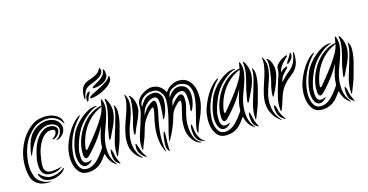

<svg xmlns="http://www.w3.org/2000/svg" viewBox="-75 -1059 2704 1409"><g transform="rotate(-15 1277.5 -354.5)"><path d="M148 -210Q152 -235 161.5 -260.5Q171 -286 184 -307.5Q197 -329 213 -343.5Q229 -358 247 -363Q270 -368 281.5 -365Q293 -362 295 -356Q298 -347 295 -338Q292 -329 286.5 -322Q281 -315 274.5 -309.5Q268 -304 264 -303Q259 -301 260.5 -298Q262 -295 270 -297Q279 -298 288 -304Q297 -310 304.5 -319Q312 -328 316 -338.5Q320 -349 319 -360Q317 -371 308.5 -379Q300 -387 288 -391Q276 -395 261 -395Q246 -395 233 -390Q207 -380 187.5 -360.5Q168 -341 153.5 -315.5Q139 -290 130 -260.5Q121 -231 115 -201Q107 -164 110 -128.5Q113 -93 133 -73Q143 -63 159 -59Q175 -55 193 -55.5Q211 -56 229.5 -62Q248 -68 264 -78Q268 -80 270.5 -82Q273 -84 271 -85Q270 -86 263 -84Q214 -72 187 -74Q160 -76 148.5 -92Q137 -108 138.5 -137.5Q140 -167 148 -210ZM160 -4Q128 -6 99 -24.5Q70 -43 59 -71Q48 -100 45 -126.5Q42 -153 44 -178Q48 -230 64.5 -282.5Q81 -335 116 -377Q138 -403 160 -420.5Q182 -438 218 -448Q236 -453 257 -454Q278 -455 298.5 -449.5Q319 -444 337 -431Q355 -418 369 -396Q372 -386 375 -386Q378 -389 375 -397Q369 -429 342.5 -448Q316 -467 280.5 -472Q245 -477 207 -468.5Q169 -460 140 -436Q101 -405 74.5 -364.5Q48 -324 33 -279Q18 -234 15 -186Q12 -138 22 -92Q28 -62 42.5 -43.5Q57 -25 76 -14.5Q95 -4 117 -1Q139 2 161 1Q167 1 168.5 0Q170 -1 170 -2Q170 -4 160 -4ZM82 -245Q82 -244 81.5 -240Q81 -236 80.5 -232Q80 -228 80 -224.5Q80 -221 82 -221Q84 -221 88.5 -231Q93 -241 93 -242Q119 -302 155 -348Q158 -351 167 -361.5Q176 -372 191 -383Q206 -394 227 -402Q248 -410 274 -407Q301 -404 318 -387Q335 -370 330 -347Q326 -325 314.5 -310Q303 -295 292 -290Q284 -287 287.5 -286Q291 -285 293 -285Q305 -286 318.5 -294.5Q332 -303 342 -316.5Q352 -330 356 -347Q360 -364 353 -384Q345 -405 330 -417.5Q315 -430 297 -435.5Q279 -441 260.5 -441Q242 -441 229 -438Q191 -428 165 -409Q139 -390 122.5 -364.5Q106 -339 97 -308.5Q88 -278 82 -245ZM284 -64Q288 -70 287.5 -72Q287 -74 285 -73.5Q283 -73 279.5 -70.5Q276 -68 274 -67Q254 -53 229.5 -44.5Q205 -36 175 -36Q160 -36 139.5 -46.5Q119 -57 108 -68Q104 -73 99.5 -77.5Q95 -82 92 -81Q88 -77 92 -70Q107 -35 130 -25Q153 -15 179 -15Q194 -15 209.5 -19Q225 -23 239.5 -29.5Q254 -36 265.5 -45Q277 -54 284 -64Z M740 -352Q732 -312 713 -272Q694 -232 677 -197Q676 -195 672.5 -190Q669 -185 667 -185Q664 -186 664 -191.5Q664 -197 664 -199Q665 -208 667.5 -220.5Q670 -233 672 -246.5Q674 -260 676.5 -272.5Q679 -285 682 -295Q691 -329 697 -353.5Q703 -378 706 -398Q709 -418 709.5 -436Q710 -454 707 -475Q706 -483 708 -485Q710 -486 713 -483Q716 -480 718 -477Q735 -450 741 -417.5Q747 -385 740 -352ZM764 -419Q777 -400 777 -369Q777 -338 771 -305.5Q765 -273 756 -243Q747 -213 743 -195Q735 -160 721 -125Q707 -90 697 -63Q696 -60 694 -56.5Q692 -53 690 -53Q688 -53 688 -57Q688 -61 688 -64Q685 -119 700 -171.5Q715 -224 732 -278Q742 -311 751 -345.5Q760 -380 759 -421Q759 -425 760 -425ZM670 -436Q609 -411 566.5 -364.5Q524 -318 501 -260Q491 -234 486 -213.5Q481 -193 478 -169Q477 -164 481 -159Q485 -154 489 -159Q507 -181 535 -215Q563 -249 591 -287Q619 -325 641.5 -364Q664 -403 670 -436ZM603 -97Q588 -76 574 -58Q560 -40 543 -26.5Q526 -13 505 -5Q484 3 457 4Q412 6 388.5 -19Q365 -44 356 -80Q347 -116 349.5 -154.5Q352 -193 360 -218Q371 -253 386.5 -284.5Q402 -316 419.5 -341.5Q437 -367 455.5 -385.5Q474 -404 492 -414Q493 -414 496.5 -416Q500 -418 500 -415Q501 -415 499 -412Q497 -409 495 -407Q443 -353 412.5 -285Q382 -217 378 -145Q377 -127 379.5 -106Q382 -85 389.5 -66.5Q397 -48 411 -35.5Q425 -23 449 -23Q468 -23 484 -29.5Q500 -36 514 -46.5Q528 -57 539.5 -69.5Q551 -82 560 -93Q580 -118 597 -145Q597 -165 599.5 -184Q602 -203 607 -222Q610 -236 612.5 -244.5Q615 -253 617.5 -260.5Q620 -268 622.5 -276.5Q625 -285 630 -299Q614 -271 598.5 -246.5Q583 -222 565.5 -199.5Q548 -177 529.5 -155.5Q511 -134 489 -112Q472 -95 461 -101Q450 -107 448 -129Q446 -163 451.5 -195Q457 -227 471 -262Q484 -294 503.5 -324Q523 -354 548.5 -378.5Q574 -403 605 -420.5Q636 -438 671 -444Q673 -455 674.5 -463Q676 -471 677 -479Q679 -490 679 -490Q681 -491 683.5 -488Q686 -485 688 -480Q700 -447 696 -414Q692 -381 681.5 -347Q671 -313 657 -277.5Q643 -242 634 -206Q622 -155 627.5 -100.5Q633 -46 670 -2Q673 2 673 2Q672 3 667 0Q638 -18 623.5 -43.5Q609 -69 603 -97ZM638 -451Q640 -449 637.5 -448Q635 -447 627 -445Q614 -441 595.5 -430Q577 -419 556.5 -402Q536 -385 516 -362.5Q496 -340 481 -314Q466 -287 455.5 -261Q445 -235 438.5 -213.5Q432 -192 429 -176.5Q426 -161 426 -155Q426 -140 426 -123.5Q426 -107 430 -94Q434 -81 444 -74Q454 -67 474 -70Q475 -70 479 -71.5Q483 -73 487 -74.5Q491 -76 494.5 -77Q498 -78 499 -78Q500 -76 497.5 -73Q495 -70 491 -66.5Q487 -63 483.5 -60Q480 -57 479 -56Q454 -41 437 -47Q420 -53 410.5 -69.5Q401 -86 397.5 -108.5Q394 -131 395 -149Q397 -184 406 -218.5Q415 -253 429 -288Q440 -315 462 -343.5Q484 -372 511.5 -396Q539 -420 569 -435.5Q599 -451 627 -452Q637 -452 638 -451ZM697 -2Q699 1 698 2Q695 2 690 0Q687 -2 674 -12Q661 -22 655 -44Q653 -52 651.5 -64.5Q650 -77 650 -88Q650 -99 651.5 -107Q653 -115 656 -115Q659 -115 662.5 -103Q666 -91 667 -88Q670 -74 672.5 -63.5Q675 -53 678 -44Q682 -33 688.5 -19Q695 -5 697 -2ZM610 -567Q616 -569 615 -565Q614 -561 612 -556Q607 -547 604 -541.5Q601 -536 599 -531.5Q597 -527 595 -521.5Q593 -516 590 -506Q588 -501 586.5 -500Q585 -499 584 -498Q581 -496 579.5 -501Q578 -506 578 -514Q578 -520 579.5 -528Q581 -536 585 -544Q589 -552 595 -558.5Q601 -565 610 -567ZM573 -528Q570 -519 569 -519Q567 -519 565.5 -525Q564 -531 564 -536Q564 -574 572.5 -595.5Q581 -617 595.5 -629Q610 -641 628 -647Q646 -653 664 -660Q682 -667 698.5 -678.5Q715 -690 726 -714Q728 -719 731 -713Q734 -707 736 -698Q739 -680 726.5 -666Q714 -652 696 -641.5Q678 -631 658 -623.5Q638 -616 625 -610Q598 -597 587.5 -575.5Q577 -554 573 -528ZM607 -519Q607 -529 630 -541Q653 -553 682.5 -567.5Q712 -582 740 -600Q768 -618 778 -640H780Q784 -640 784.5 -634Q785 -628 785 -626Q785 -604 765.5 -584Q746 -564 718 -548.5Q690 -533 660.5 -524Q631 -515 611 -515Q607 -515 607 -519ZM644 -587Q646 -594 662.5 -603Q679 -612 698.5 -624Q718 -636 733.5 -653.5Q749 -671 749 -695Q749 -698 749.5 -698Q750 -698 755 -696Q761 -691 762.5 -677.5Q764 -664 764 -656Q764 -638 753 -624Q742 -610 725 -601Q708 -592 688 -587Q668 -582 651 -582Q649 -582 646 -582.5Q643 -583 644 -587Z M1054 -253Q1040 -193 1035 -128Q1030 -63 1043 -2Q1044 0 1042.5 2.5Q1041 5 1039 0Q1022 -33 1015.5 -67Q1009 -101 1009 -134.5Q1009 -168 1014 -202Q1019 -236 1027 -269Q1028 -273 1031 -285.5Q1034 -298 1035.5 -310.5Q1037 -323 1035 -330Q1033 -337 1023 -330Q1000 -313 980.5 -287.5Q961 -262 949 -238Q948 -236 944.5 -226.5Q941 -217 937.5 -206Q934 -195 931 -184.5Q928 -174 927 -171Q919 -140 907 -112Q895 -84 887 -60Q884 -50 883 -51Q878 -51 878 -60Q873 -109 886.5 -154.5Q900 -200 916 -248Q926 -279 934.5 -309.5Q943 -340 942 -377Q941 -403 961.5 -428Q982 -453 1023 -470Q1047 -480 1068 -479Q1089 -478 1107 -470Q1125 -462 1139 -447Q1153 -432 1162 -414Q1168 -425 1180 -437.5Q1192 -450 1208.5 -459Q1225 -468 1245.5 -472.5Q1266 -477 1291 -473Q1309 -470 1322.5 -461Q1336 -452 1346.5 -440.5Q1357 -429 1363 -417Q1369 -405 1372 -397Q1383 -364 1383.5 -323Q1384 -282 1375 -249Q1360 -195 1339.5 -153Q1319 -111 1312 -78Q1309 -67 1308 -67Q1304 -67 1303.5 -71Q1303 -75 1302 -79Q1300 -100 1307.5 -132.5Q1315 -165 1325 -202.5Q1335 -240 1343 -279Q1351 -318 1350 -351.5Q1349 -385 1335 -410Q1321 -435 1287 -444Q1260 -451 1239.5 -444.5Q1219 -438 1205 -430Q1184 -416 1178 -400.5Q1172 -385 1172 -371Q1189 -402 1217 -420.5Q1245 -439 1283 -427Q1308 -419 1318.5 -397Q1329 -375 1330 -348Q1331 -321 1324.5 -294Q1318 -267 1309 -249Q1308 -247 1304 -239.5Q1300 -232 1295 -233Q1294 -233 1294.5 -241Q1295 -249 1295 -253Q1298 -265 1299 -281Q1300 -297 1299.5 -314Q1299 -331 1297 -347Q1295 -363 1291 -374Q1286 -388 1275.5 -392.5Q1265 -397 1253 -395Q1241 -393 1229.5 -387Q1218 -381 1210 -374Q1188 -355 1183 -339.5Q1178 -324 1175 -304Q1187 -324 1204.5 -341.5Q1222 -359 1239 -370Q1248 -374 1254.5 -373Q1261 -372 1265.5 -367.5Q1270 -363 1272 -356.5Q1274 -350 1275 -345Q1278 -312 1272.5 -287Q1267 -262 1259.5 -235.5Q1252 -209 1247.5 -176.5Q1243 -144 1249 -96Q1254 -61 1270 -33Q1286 -5 1310 2Q1317 4 1313.5 5Q1310 6 1308 6Q1290 4 1274 -8Q1258 -20 1245.5 -38Q1233 -56 1225 -78Q1217 -100 1216 -122Q1213 -167 1221.5 -207.5Q1230 -248 1238 -277Q1240 -285 1242.5 -297.5Q1245 -310 1244.5 -319Q1244 -328 1238 -329.5Q1232 -331 1218 -318Q1198 -300 1183 -279Q1168 -258 1161 -232Q1138 -149 1095 -73Q1093 -69 1090 -65.5Q1087 -62 1086 -63Q1084 -63 1085 -68Q1086 -73 1087 -78Q1093 -113 1102 -146Q1111 -179 1119.5 -213.5Q1128 -248 1134.5 -284.5Q1141 -321 1142 -363Q1140 -377 1136.5 -392Q1133 -407 1116 -427Q1096 -449 1069 -450Q1042 -451 1025 -445Q1014 -442 1001.5 -434Q989 -426 978.5 -415Q968 -404 961.5 -389.5Q955 -375 958 -358Q969 -378 983.5 -397Q998 -416 1021 -426Q1028 -429 1039 -431.5Q1050 -434 1062 -434.5Q1074 -435 1086 -431Q1098 -427 1107 -416Q1123 -396 1124.5 -380Q1126 -364 1125 -348Q1123 -319 1116 -293.5Q1109 -268 1098 -245Q1097 -242 1093 -235.5Q1089 -229 1087 -229Q1085 -230 1084.5 -237.5Q1084 -245 1086 -248Q1087 -259 1089 -280.5Q1091 -302 1091.5 -325.5Q1092 -349 1089 -368.5Q1086 -388 1076 -396Q1067 -403 1049 -400Q1031 -397 1017 -386Q1003 -375 993.5 -365Q984 -355 978 -344.5Q972 -334 967.5 -321.5Q963 -309 960 -292Q972 -315 988 -335Q1004 -355 1027 -369Q1043 -380 1052 -378Q1061 -376 1064.5 -367Q1068 -358 1067.5 -344Q1067 -330 1066 -318Q1064 -302 1061 -285Q1058 -268 1054 -253ZM1340 2Q1340 2 1335 2Q1333 2 1330 1Q1316 -2 1300 -11.5Q1284 -21 1273 -47Q1269 -57 1267 -73Q1265 -89 1265 -104Q1265 -119 1267 -130Q1269 -141 1273 -140Q1274 -140 1275.5 -135.5Q1277 -131 1278 -125Q1279 -119 1280 -113Q1281 -107 1281 -104Q1283 -90 1286 -76.5Q1289 -63 1294 -52Q1299 -37 1312.5 -20.5Q1326 -4 1337 -2Q1342 0 1340 2ZM1071 0Q1073 7 1071 7Q1066 7 1063 2Q1058 -4 1053 -15.5Q1048 -27 1049 -55Q1049 -66 1051 -81.5Q1053 -97 1055.5 -110.5Q1058 -124 1061 -133Q1064 -142 1068 -141Q1069 -141 1069.5 -136.5Q1070 -132 1070.5 -126Q1071 -120 1071 -114.5Q1071 -109 1071 -107Q1071 -91 1070 -78.5Q1069 -66 1069 -52Q1069 -33 1069 -20Q1069 -7 1071 0ZM923 -332Q912 -294 893.5 -257Q875 -220 863 -186Q862 -184 859.5 -178.5Q857 -173 853 -174Q851 -175 850.5 -180.5Q850 -186 850 -189Q850 -205 855.5 -231.5Q861 -258 867 -275Q869 -281 874.5 -305.5Q880 -330 884.5 -359Q889 -388 890.5 -415Q892 -442 885 -454Q881 -461 885 -461Q888 -461 893 -456Q905 -445 912.5 -429Q920 -413 923.5 -395.5Q927 -378 926.5 -361Q926 -344 923 -332ZM857 1Q826 -20 809.5 -45Q793 -70 787 -97Q781 -124 782.5 -152Q784 -180 790 -207Q798 -243 810.5 -278.5Q823 -314 834.5 -347.5Q846 -381 852.5 -413Q859 -445 854 -474Q854 -478 855 -478Q857 -478 860 -473Q878 -441 877 -407Q876 -373 866 -337.5Q856 -302 841.5 -265.5Q827 -229 819 -192Q814 -169 812.5 -143.5Q811 -118 816 -93Q821 -68 832.5 -44Q844 -20 864 -1Q868 1 866 3Q864 5 861.5 3.5Q859 2 857 1ZM895 5Q892 7 887 2Q876 -6 865.5 -15Q855 -24 845 -44Q841 -51 839 -62Q837 -73 837 -83.5Q837 -94 838.5 -101Q840 -108 843 -108Q847 -107 849.5 -97Q852 -87 854 -84Q858 -73 861 -63.5Q864 -54 868 -45Q874 -31 880 -21Q886 -11 894 -1Q895 0 896 2Q897 4 895 5Z M1790 -352Q1782 -312 1763 -272Q1744 -232 1727 -197Q1726 -195 1722.5 -190Q1719 -185 1717 -185Q1714 -186 1714 -191.5Q1714 -197 1714 -199Q1715 -208 1717.5 -220.5Q1720 -233 1722 -246.5Q1724 -260 1726.5 -272.5Q1729 -285 1732 -295Q1741 -329 1747 -353.5Q1753 -378 1756 -398Q1759 -418 1759.5 -436Q1760 -454 1757 -475Q1756 -483 1758 -485Q1760 -486 1763 -483Q1766 -480 1768 -477Q1785 -450 1791 -417.5Q1797 -385 1790 -352ZM1814 -419Q1827 -400 1827 -369Q1827 -338 1821 -305.5Q1815 -273 1806 -243Q1797 -213 1793 -195Q1785 -160 1771 -125Q1757 -90 1747 -63Q1746 -60 1744 -56.5Q1742 -53 1740 -53Q1738 -53 1738 -57Q1738 -61 1738 -64Q1735 -119 1750 -171.5Q1765 -224 1782 -278Q1792 -311 1801 -345.5Q1810 -380 1809 -421Q1809 -425 1810 -425ZM1720 -436Q1659 -411 1616.5 -364.5Q1574 -318 1551 -260Q1541 -234 1536 -213.5Q1531 -193 1528 -169Q1527 -164 1531 -159Q1535 -154 1539 -159Q1557 -181 1585 -215Q1613 -249 1641 -287Q1669 -325 1691.5 -364Q1714 -403 1720 -436ZM1653 -97Q1638 -76 1624 -58Q1610 -40 1593 -26.5Q1576 -13 1555 -5Q1534 3 1507 4Q1462 6 1438.5 -19Q1415 -44 1406 -80Q1397 -116 1399.5 -154.5Q1402 -193 1410 -218Q1421 -253 1436.5 -284.5Q1452 -316 1469.5 -341.5Q1487 -367 1505.5 -385.5Q1524 -404 1542 -414Q1543 -414 1546.5 -416Q1550 -418 1550 -415Q1551 -415 1549 -412Q1547 -409 1545 -407Q1493 -353 1462.5 -285Q1432 -217 1428 -145Q1427 -127 1429.5 -106Q1432 -85 1439.5 -66.5Q1447 -48 1461 -35.5Q1475 -23 1499 -23Q1518 -23 1534 -29.5Q1550 -36 1564 -46.5Q1578 -57 1589.5 -69.5Q1601 -82 1610 -93Q1630 -118 1647 -145Q1647 -165 1649.5 -184Q1652 -203 1657 -222Q1660 -236 1662.5 -244.5Q1665 -253 1667.5 -260.5Q1670 -268 1672.5 -276.5Q1675 -285 1680 -299Q1664 -271 1648.5 -246.5Q1633 -222 1615.5 -199.5Q1598 -177 1579.5 -155.5Q1561 -134 1539 -112Q1522 -95 1511 -101Q1500 -107 1498 -129Q1496 -163 1501.5 -195Q1507 -227 1521 -262Q1534 -294 1553.5 -324Q1573 -354 1598.5 -378.5Q1624 -403 1655 -420.5Q1686 -438 1721 -444Q1723 -455 1724.5 -463Q1726 -471 1727 -479Q1729 -490 1729 -490Q1731 -491 1733.5 -488Q1736 -485 1738 -480Q1750 -447 1746 -414Q1742 -381 1731.5 -347Q1721 -313 1707 -277.5Q1693 -242 1684 -206Q1672 -155 1677.5 -100.5Q1683 -46 1720 -2Q1723 2 1723 2Q1722 3 1717 0Q1688 -18 1673.5 -43.5Q1659 -69 1653 -97ZM1688 -451Q1690 -449 1687.5 -448Q1685 -447 1677 -445Q1664 -441 1645.5 -430Q1627 -419 1606.5 -402Q1586 -385 1566 -362.5Q1546 -340 1531 -314Q1516 -287 1505.5 -261Q1495 -235 1488.5 -213.5Q1482 -192 1479 -176.5Q1476 -161 1476 -155Q1476 -140 1476 -123.5Q1476 -107 1480 -94Q1484 -81 1494 -74Q1504 -67 1524 -70Q1525 -70 1529 -71.5Q1533 -73 1537 -74.5Q1541 -76 1544.5 -77Q1548 -78 1549 -78Q1550 -76 1547.5 -73Q1545 -70 1541 -66.5Q1537 -63 1533.5 -60Q1530 -57 1529 -56Q1504 -41 1487 -47Q1470 -53 1460.5 -69.5Q1451 -86 1447.5 -108.5Q1444 -131 1445 -149Q1447 -184 1456 -218.5Q1465 -253 1479 -288Q1490 -315 1512 -343.5Q1534 -372 1561.5 -396Q1589 -420 1619 -435.5Q1649 -451 1677 -452Q1687 -452 1688 -451ZM1747 -2Q1749 1 1748 2Q1745 2 1740 0Q1737 -2 1724 -12Q1711 -22 1705 -44Q1703 -52 1701.5 -64.5Q1700 -77 1700 -88Q1700 -99 1701.5 -107Q1703 -115 1706 -115Q1709 -115 1712.5 -103Q1716 -91 1717 -88Q1720 -74 1722.5 -63.5Q1725 -53 1728 -44Q1732 -33 1738.5 -19Q1745 -5 1747 -2Z M1970 -333Q1962 -299 1947.5 -261.5Q1933 -224 1915 -192Q1915 -190 1912.5 -185.5Q1910 -181 1906 -181Q1904 -181 1903.5 -187Q1903 -193 1904 -195Q1904 -211 1908 -237.5Q1912 -264 1918 -281Q1920 -287 1924.5 -310Q1929 -333 1932.5 -361.5Q1936 -390 1936.5 -416.5Q1937 -443 1930 -456V-460Q1934 -463 1939 -458Q1952 -447 1959.5 -431Q1967 -415 1970.5 -397.5Q1974 -380 1973.5 -363Q1973 -346 1970 -333ZM2009 -337Q2020 -351 2030 -357Q2040 -363 2050 -367Q2051 -367 2055 -368Q2059 -369 2061 -366Q2063 -363 2060 -359Q2057 -355 2055 -353Q2048 -346 2039.5 -337.5Q2031 -329 2024 -321Q2014 -310 2008 -295.5Q2002 -281 1999 -266Q2016 -284 2031.5 -300Q2047 -316 2065 -330Q2088 -347 2105 -374Q2122 -401 2129 -453Q2131 -458 2134 -459Q2137 -460 2137 -452Q2140 -394 2125 -360Q2110 -326 2080 -303Q2064 -291 2048 -277Q2032 -263 2017.5 -246Q2003 -229 1991 -206Q1979 -183 1970 -153Q1963 -130 1956 -109.5Q1949 -89 1941 -70Q1939 -63 1935 -63Q1932 -64 1932 -73Q1927 -121 1938.5 -168.5Q1950 -216 1966 -267Q1973 -292 1982.5 -317Q1992 -342 1991 -374Q1991 -385 2000 -397Q2009 -409 2022 -419.5Q2035 -430 2049 -437.5Q2063 -445 2073 -448Q2082 -451 2082 -447Q2082 -443 2076 -437Q2055 -418 2033.5 -392Q2012 -366 2009 -337ZM1922 -1Q1921 0 1920.5 -0.5Q1920 -1 1915 -4Q1885 -26 1868 -52Q1851 -78 1843.5 -105.5Q1836 -133 1837 -160.5Q1838 -188 1844 -214Q1852 -249 1863.5 -283.5Q1875 -318 1885 -350.5Q1895 -383 1900 -414.5Q1905 -446 1900 -475Q1900 -477 1903 -478Q1904 -478 1905 -476.5Q1906 -475 1907 -474Q1926 -442 1926 -408.5Q1926 -375 1917 -340.5Q1908 -306 1894.5 -270.5Q1881 -235 1873 -199Q1863 -153 1871.5 -101Q1880 -49 1918 -8Q1920 -5 1922 -4Q1924 -3 1922 -1ZM1952 0Q1950 0 1948 -1L1944 -3Q1930 -12 1919 -22.5Q1908 -33 1900 -53Q1897 -60 1895 -71.5Q1893 -83 1892.5 -93Q1892 -103 1893.5 -110Q1895 -117 1899 -116Q1902 -116 1905.5 -108Q1909 -100 1911 -92Q1913 -81 1915.5 -71Q1918 -61 1922 -53Q1933 -28 1951 -5Q1953 0 1952 0ZM2115 -449Q2115 -428 2103 -412Q2091 -396 2074 -385Q2071 -383 2070 -385.5Q2069 -388 2069 -389Q2069 -395 2074 -403.5Q2079 -412 2085.5 -421.5Q2092 -431 2098 -441Q2104 -451 2106 -459Q2109 -464 2112 -459Q2115 -454 2115 -449Z M2518 -352Q2510 -312 2491 -272Q2472 -232 2455 -197Q2454 -195 2450.5 -190Q2447 -185 2445 -185Q2442 -186 2442 -191.5Q2442 -197 2442 -199Q2443 -208 2445.5 -220.5Q2448 -233 2450 -246.5Q2452 -260 2454.5 -272.5Q2457 -285 2460 -295Q2469 -329 2475 -353.5Q2481 -378 2484 -398Q2487 -418 2487.5 -436Q2488 -454 2485 -475Q2484 -483 2486 -485Q2488 -486 2491 -483Q2494 -480 2496 -477Q2513 -450 2519 -417.5Q2525 -385 2518 -352ZM2542 -419Q2555 -400 2555 -369Q2555 -338 2549 -305.5Q2543 -273 2534 -243Q2525 -213 2521 -195Q2513 -160 2499 -125Q2485 -90 2475 -63Q2474 -60 2472 -56.5Q2470 -53 2468 -53Q2466 -53 2466 -57Q2466 -61 2466 -64Q2463 -119 2478 -171.5Q2493 -224 2510 -278Q2520 -311 2529 -345.5Q2538 -380 2537 -421Q2537 -425 2538 -425ZM2448 -436Q2387 -411 2344.5 -364.5Q2302 -318 2279 -260Q2269 -234 2264 -213.5Q2259 -193 2256 -169Q2255 -164 2259 -159Q2263 -154 2267 -159Q2285 -181 2313 -215Q2341 -249 2369 -287Q2397 -325 2419.5 -364Q2442 -403 2448 -436ZM2381 -97Q2366 -76 2352 -58Q2338 -40 2321 -26.5Q2304 -13 2283 -5Q2262 3 2235 4Q2190 6 2166.5 -19Q2143 -44 2134 -80Q2125 -116 2127.5 -154.5Q2130 -193 2138 -218Q2149 -253 2164.5 -284.5Q2180 -316 2197.5 -341.5Q2215 -367 2233.5 -385.5Q2252 -404 2270 -414Q2271 -414 2274.5 -416Q2278 -418 2278 -415Q2279 -415 2277 -412Q2275 -409 2273 -407Q2221 -353 2190.5 -285Q2160 -217 2156 -145Q2155 -127 2157.5 -106Q2160 -85 2167.5 -66.5Q2175 -48 2189 -35.5Q2203 -23 2227 -23Q2246 -23 2262 -29.5Q2278 -36 2292 -46.5Q2306 -57 2317.5 -69.5Q2329 -82 2338 -93Q2358 -118 2375 -145Q2375 -165 2377.5 -184Q2380 -203 2385 -222Q2388 -236 2390.5 -244.5Q2393 -253 2395.5 -260.5Q2398 -268 2400.5 -276.5Q2403 -285 2408 -299Q2392 -271 2376.5 -246.5Q2361 -222 2343.5 -199.5Q2326 -177 2307.5 -155.5Q2289 -134 2267 -112Q2250 -95 2239 -101Q2228 -107 2226 -129Q2224 -163 2229.5 -195Q2235 -227 2249 -262Q2262 -294 2281.5 -324Q2301 -354 2326.5 -378.5Q2352 -403 2383 -420.5Q2414 -438 2449 -444Q2451 -455 2452.5 -463Q2454 -471 2455 -479Q2457 -490 2457 -490Q2459 -491 2461.5 -488Q2464 -485 2466 -480Q2478 -447 2474 -414Q2470 -381 2459.5 -347Q2449 -313 2435 -277.5Q2421 -242 2412 -206Q2400 -155 2405.5 -100.5Q2411 -46 2448 -2Q2451 2 2451 2Q2450 3 2445 0Q2416 -18 2401.5 -43.5Q2387 -69 2381 -97ZM2416 -451Q2418 -449 2415.5 -448Q2413 -447 2405 -445Q2392 -441 2373.5 -430Q2355 -419 2334.5 -402Q2314 -385 2294 -362.5Q2274 -340 2259 -314Q2244 -287 2233.5 -261Q2223 -235 2216.5 -213.5Q2210 -192 2207 -176.5Q2204 -161 2204 -155Q2204 -140 2204 -123.5Q2204 -107 2208 -94Q2212 -81 2222 -74Q2232 -67 2252 -70Q2253 -70 2257 -71.5Q2261 -73 2265 -74.5Q2269 -76 2272.5 -77Q2276 -78 2277 -78Q2278 -76 2275.5 -73Q2273 -70 2269 -66.5Q2265 -63 2261.5 -60Q2258 -57 2257 -56Q2232 -41 2215 -47Q2198 -53 2188.5 -69.5Q2179 -86 2175.5 -108.5Q2172 -131 2173 -149Q2175 -184 2184 -218.5Q2193 -253 2207 -288Q2218 -315 2240 -343.5Q2262 -372 2289.5 -396Q2317 -420 2347 -435.5Q2377 -451 2405 -452Q2415 -452 2416 -451ZM2475 -2Q2477 1 2476 2Q2473 2 2468 0Q2465 -2 2452 -12Q2439 -22 2433 -44Q2431 -52 2429.5 -64.5Q2428 -77 2428 -88Q2428 -99 2429.5 -107Q2431 -115 2434 -115Q2437 -115 2440.5 -103Q2444 -91 2445 -88Q2448 -74 2450.5 -63.5Q2453 -53 2456 -44Q2460 -33 2466.5 -19Q2473 -5 2475 -2Z"/></g></svg>

Font: mr_AkronimG
Style: Regular
Weight: 400
Version: Version 1.002 April 14, 2020